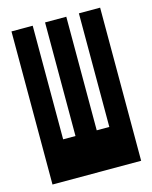

<svg xmlns="http://www.w3.org/2000/svg" viewBox="-98 -686 596 751"><g transform="rotate(-15 200.0 -310.0)"><path d="M380 0V-620H294V-160H243V-620H157V-160H107V-620H21V0Z"/></g></svg>

Font: Yard Headline
Style: Regular
Weight: 400
Monospace: yes
Designer: Roman Shamin
Foundry: Evil Martians
Version: Version 1.000